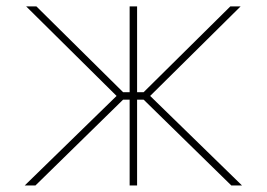

<svg xmlns="http://www.w3.org/2000/svg" viewBox="-20 -565 813 585"><path d="M55.4 0 335.2 -272.7 59.7 -545.5H90.9L355.1 -284.1H375V-545.5H397.7V-284.1H417.6L681.8 -545.5H713.1L437.5 -272.7L717.3 0H684.7L417.6 -261.4H397.7V0H375V-261.4H355.1L88.1 0Z"/></svg>

Font: Inter Thin BETA
Style: Regular
Weight: 100
Designer: Rasmus Andersson
Foundry: rsms
Version: Version 3.011;git-f93a4a705